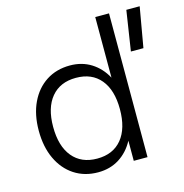

<svg xmlns="http://www.w3.org/2000/svg" viewBox="-105 -797 864 903"><g transform="rotate(-15 327.0 -345.5)"><path d="M505.5 -700V0H438.5V-98Q411.5 -47.5 366.8 -19.2Q322 9 264 9Q198 9 148.2 -23.5Q98.5 -56 71 -114.8Q43.5 -173.5 43.5 -252Q43.5 -330 71 -388.2Q98.5 -446.5 148.2 -478.8Q198 -511 264 -511Q322 -511 366.8 -483Q411.5 -455 438.5 -405V-700ZM588.5 -695H653.5L619.5 -500H558.5ZM113.5 -252Q113.5 -158 156.2 -106.2Q199 -54.5 276 -54.5Q353.5 -54.5 396 -106.2Q438.5 -158 438.5 -252Q438.5 -345 396 -396.2Q353.5 -447.5 276 -447.5Q199 -447.5 156.2 -396.2Q113.5 -345 113.5 -252Z"/></g></svg>

Font: Overused Grotesk Book
Style: Regular
Weight: 375
Version: Version 0.004